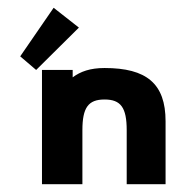

<svg xmlns="http://www.w3.org/2000/svg" viewBox="-20 -474 469 494"><path d="M192 0V-139C192 -197 207 -218 249 -218C291 -218 306 -197 306 -139V0H406V-162C406 -259 357 -299 249 -299C212 -299 187 -290 167 -275V-294H88V0ZM32 -329 73 -294 183 -403 118 -454Z"/></svg>

Font: Hussar Tani
Style: Bold
Weight: 700
Foundry: Cannot Into Space Fonts
Version: Version 0.92